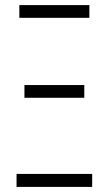

<svg xmlns="http://www.w3.org/2000/svg" viewBox="-20 -734 426 754"><path d="M56 -664H331V-714H56ZM76 -350H311V-400H76ZM45 0H342V-51H45Z"/></svg>

Font: Noto Sans UI Condensed Light
Style: Regular
Weight: 300
Width: 3
Designer: Monotype Design Team
Foundry: Monotype Imaging Inc.
Version: Version 1.901